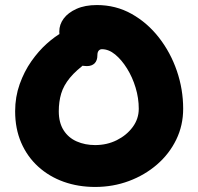

<svg xmlns="http://www.w3.org/2000/svg" viewBox="-20 -731 786 761"><path d="M357 10Q290 10 232.5 -10.5Q175 -31 131.5 -70.5Q88 -110 64 -165.5Q40 -221 40 -290Q40 -347 58 -397.5Q76 -448 104.5 -488.5Q133 -529 165.5 -558Q198 -587 227.5 -603Q257 -619 277 -619Q303 -619 318 -611.5Q333 -604 347 -584Q370 -553 361.5 -528Q353 -503 328 -486Q282 -453 257 -422.5Q232 -392 222.5 -360Q213 -328 213 -290Q213 -245 232 -215Q251 -185 284 -170.5Q317 -156 357 -156Q404 -156 443 -175.5Q482 -195 506 -227.5Q530 -260 530 -300Q530 -342 517.5 -383.5Q505 -425 483.5 -459.5Q462 -494 436.5 -515Q411 -536 384 -536Q376 -536 371 -530Q366 -524 366 -512Q366 -491 355 -480Q344 -469 324 -469Q297 -469 272 -484.5Q247 -500 231 -530.5Q215 -561 215 -606Q215 -634 232.5 -657.5Q250 -681 283.5 -696Q317 -711 364 -711Q439 -711 501.5 -676Q564 -641 610 -582Q656 -523 681 -450Q706 -377 706 -300Q706 -234 678.5 -177.5Q651 -121 602.5 -79Q554 -37 491 -13.5Q428 10 357 10Z"/></svg>

Font: Shantell Sans ExtraBold
Style: Regular
Weight: 800
Designer: Stephen Nixon, Anya Danilova, Shantell Martin
Foundry: Arrow Type
Version: Version 1.011;[c5ecc13dd]